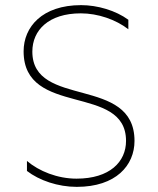

<svg xmlns="http://www.w3.org/2000/svg" viewBox="-20 -724 616 748"><path d="M279 4C432 4 504 -80 504 -175C504 -431 106 -300 106 -523C106 -606 169 -672 295 -672C361 -672 431 -648 480 -610V-647C431 -683 360 -704 296 -704C144 -704 72 -619 72 -524C72 -266 471 -400 471 -175C471 -94 408 -28 278 -28C204 -28 132 -57 85 -97V-58C133 -21 206 4 279 4Z"/></svg>

Font: Chess Sans ExtraLight
Style: Regular
Weight: 275
Designer: Wolf Bōese
Foundry: Wolf Bōese
Version: Version 7.223;Glyphs 3.3 (3306)